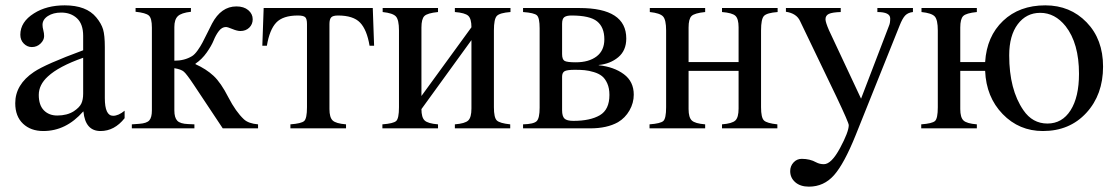

<svg xmlns="http://www.w3.org/2000/svg" viewBox="-20 -480 4180 718"><path d="M446 -66V-38Q408 10 356 10Q299 10 292 -63H291Q227 10 142 10Q95 10 66 -17.5Q37 -45 37 -94Q37 -164 107 -211Q150 -240 291 -292V-346Q291 -390 268 -411.5Q245 -433 209 -433Q179 -433 159 -420Q139 -407 139 -387Q139 -378 142 -367Q145 -356 145 -345Q145 -330 131.5 -317Q118 -304 99 -304Q82 -304 69 -317Q56 -330 56 -350Q56 -398 107 -430Q154 -460 222 -460Q303 -460 340 -415Q359 -392 365.5 -370Q372 -348 372 -304V-113Q372 -47 403 -47Q423 -47 446 -66ZM291 -130V-264Q200 -232 159 -194Q125 -163 125 -125Q125 -87 144 -67.5Q163 -48 194 -48Q231 -48 256 -64Q277 -78 284 -92.5Q291 -107 291 -130Z M945 0H813L704 -164Q678 -203 667.5 -212Q657 -221 632 -225V-67Q632 -40 643 -28.5Q654 -17 684 -16L707 -15V0H473V-15L501 -17Q529 -19 538.5 -30Q548 -41 548 -67V-377Q548 -412 536.5 -422Q525 -432 487 -436V-450H694V-436Q658 -432 645 -419.5Q632 -407 632 -379V-253Q670 -253 698 -270Q708 -276 719 -291.5Q730 -307 737 -320.5Q744 -334 756 -358Q768 -382 773 -392Q807 -456 864 -456Q892 -456 908.5 -442Q925 -428 925 -408Q925 -389 912 -376.5Q899 -364 879 -364Q867 -364 849 -371.5Q831 -379 825 -379Q810 -379 798.5 -364Q787 -349 779 -329Q771 -309 753 -283.5Q735 -258 711 -242V-240Q751 -222 778.5 -196.5Q806 -171 834 -116Q862 -62 892 -34Q909 -18 945 -15Z M1379 -309H1362Q1352 -369 1326.5 -395.5Q1301 -422 1244 -422Q1225 -422 1218.5 -415Q1212 -408 1212 -390V-72Q1212 -41 1224 -29.5Q1236 -18 1274 -15V0H1066V-15Q1107 -18 1117.5 -27.5Q1128 -37 1128 -79V-390Q1128 -410 1121 -416Q1114 -422 1094 -422Q1038 -422 1013 -395.5Q988 -369 978 -309H961L966 -450H1374Z M1889 -450V-435Q1849 -432 1838 -420.5Q1827 -409 1827 -366V-79Q1827 -40 1838 -29.5Q1849 -19 1888 -15V0H1681V-15Q1719 -18 1731 -29.5Q1743 -41 1743 -74V-330L1556 -72Q1556 -41 1568 -29.5Q1580 -18 1618 -15V0H1410V-15Q1451 -18 1461.5 -27.5Q1472 -37 1472 -79V-366Q1472 -406 1460.5 -418.5Q1449 -431 1411 -435V-450H1618V-435Q1578 -431 1567 -420Q1556 -409 1556 -377V-121L1743 -378Q1743 -410 1731 -421Q1719 -432 1681 -435V-450Z M2219 -237V-236Q2276 -230 2313 -202.5Q2350 -175 2350 -126Q2350 -95 2334 -67Q2318 -39 2291 -23Q2250 0 2187 0H1936V-15Q1976 -16 1987 -27Q1998 -38 1998 -77V-374Q1998 -413 1988 -422.5Q1978 -432 1936 -435V-450H2147Q2322 -450 2322 -336Q2322 -291 2292 -266Q2262 -241 2219 -237ZM2082 -391V-278Q2082 -258 2091 -252.5Q2100 -247 2133 -247Q2182 -247 2211 -269Q2240 -291 2240 -333Q2240 -378 2213 -400Q2186 -422 2117 -422Q2099 -422 2090.5 -416Q2082 -410 2082 -391ZM2082 -193V-68Q2082 -45 2091 -36.5Q2100 -28 2124 -28Q2187 -28 2223 -49Q2259 -70 2259 -125Q2259 -150 2251 -168Q2243 -186 2231 -195.5Q2219 -205 2200.5 -210.5Q2182 -216 2166.5 -217.5Q2151 -219 2130 -219Q2100 -219 2091 -213.5Q2082 -208 2082 -193Z M2888 -450V-435Q2848 -432 2837 -420.5Q2826 -409 2826 -366V-79Q2826 -40 2837 -29.5Q2848 -19 2887 -15V0H2680V-15Q2718 -18 2730 -29.5Q2742 -41 2742 -74V-215H2555V-72Q2555 -41 2567 -29.5Q2579 -18 2617 -15V0H2409V-15Q2450 -18 2460.5 -27.5Q2471 -37 2471 -79V-366Q2471 -406 2459.5 -418.5Q2448 -431 2410 -435V-450H2617V-435Q2577 -431 2566 -420Q2555 -409 2555 -377V-248H2742V-378Q2742 -410 2730 -421Q2718 -432 2680 -435V-450Z M3394 -450V-435Q3376 -433 3365.5 -422.5Q3355 -412 3344 -384L3180 25Q3137 132 3099 175Q3061 218 3005 218Q2973 218 2954 201.5Q2935 185 2935 160Q2935 141 2947.5 127.5Q2960 114 2978 114Q3009 114 3032 127Q3045 134 3061 134Q3089 134 3121.5 73.5Q3154 13 3154 -12Q3154 -21 3108 -118L2972 -401Q2959 -430 2919 -436V-450H3124V-435Q3092 -434 3079.5 -428Q3067 -422 3067 -408Q3067 -397 3080 -367L3200 -111L3305 -385Q3309 -394 3309 -411Q3309 -435 3261 -435V-450Z M3571 -248H3664Q3670 -344 3731 -402Q3792 -460 3889 -460Q3982 -460 4043.5 -396.5Q4105 -333 4105 -231Q4105 -126 4042.5 -58Q3980 10 3880 10Q3791 10 3729.5 -53.5Q3668 -117 3664 -215H3571V-72Q3571 -41 3583 -29.5Q3595 -18 3633 -15V0H3425V-15Q3466 -18 3476.5 -27.5Q3487 -37 3487 -79V-366Q3487 -406 3475.5 -418.5Q3464 -431 3426 -435V-450H3633V-435Q3593 -431 3582 -420Q3571 -409 3571 -377ZM4015 -204Q4015 -318 3965 -382Q3925 -432 3870 -432Q3818 -432 3786 -389.5Q3754 -347 3754 -273Q3754 -145 3807 -68Q3841 -18 3897 -18Q3952 -18 3983.5 -67.5Q4015 -117 4015 -204Z"/></svg>

Font: STIX Math
Style: Regular
Weight: 400
Designer: MicroPress Inc., with final additions and corrections provided by Coen Hoffman, Elsevier (retired)
Version: Version 1.1.1